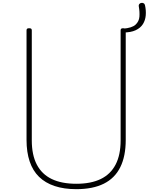

<svg xmlns="http://www.w3.org/2000/svg" viewBox="-20 -1314 1073 1353"><path d="M1002 -1276Q1010 -1240 1007 -1205.5Q1004 -1171 987 -1144Q970 -1117 936 -1101Q902 -1085 848 -1085V-1112Q910 -1117 935 -1140Q960 -1163 962.5 -1197Q965 -1231 958 -1269Q956 -1279 961.5 -1285.5Q967 -1292 975.5 -1293.5Q984 -1295 992 -1291Q1000 -1287 1002 -1276ZM518 19Q431 19 365 -3Q299 -25 255 -68Q211 -111 189 -176.5Q167 -242 167 -328V-1100Q167 -1108 171 -1111.5Q175 -1115 185 -1115Q196 -1115 200 -1111.5Q204 -1108 204 -1100V-325Q204 -222 239.5 -154Q275 -86 344.5 -52.5Q414 -19 518 -19Q621 -19 690 -52.5Q759 -86 794.5 -154Q830 -222 830 -325V-1100Q830 -1108 834 -1111.5Q838 -1115 848 -1115Q866 -1115 866 -1100V-328Q866 -213 827.5 -135.5Q789 -58 711.5 -19.5Q634 19 518 19Z"/></svg>

Font: Playwrite FR Moderne Thin
Style: Regular
Weight: 250
Version: Version 1.002